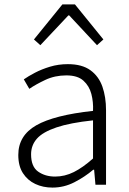

<svg xmlns="http://www.w3.org/2000/svg" viewBox="-20 -838 587 871"><path d="M218 13Q175 13 140 -3.5Q105 -20 84 -52.5Q63 -85 63 -135Q63 -223 144.5 -269.5Q226 -316 402 -335Q404 -375 394.5 -411.5Q385 -448 358.5 -472Q332 -496 281 -496Q229 -496 185.5 -475.5Q142 -455 113 -435L88 -478Q108 -492 138.5 -508Q169 -524 207 -535.5Q245 -547 288 -547Q352 -547 390 -519.5Q428 -492 444.5 -445Q461 -398 461 -338V0H413L407 -68H403Q364 -35 317 -11Q270 13 218 13ZM230 -37Q274 -37 315 -57.5Q356 -78 402 -119V-292Q298 -281 236 -260Q174 -239 147.5 -209Q121 -179 121 -138Q121 -82 153 -59.5Q185 -37 230 -37ZM134 -659 263 -818H320L449 -659L420 -633L294 -768H290L163 -633Z"/></svg>

Font: Noto Sans TC Thin Light
Style: Regular
Weight: 300
Version: Version 2.004-H2;hotconv 1.0.118;makeotfexe 2.5.65603